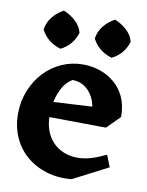

<svg xmlns="http://www.w3.org/2000/svg" viewBox="-83 -776 650 850"><g transform="rotate(10 242.0 -350.5)"><path d="M298 13Q237 19 185 3Q133 -13 94.5 -46Q56 -79 35 -126.5Q14 -174 14 -231Q14 -287 33.5 -335.5Q53 -384 86.5 -420Q120 -456 165 -476Q210 -496 261 -496Q299 -496 335.5 -484Q372 -472 402 -447Q432 -422 449 -384.5Q466 -347 466 -296L333 -275Q338 -312 325.5 -345.5Q313 -379 287 -399.5Q261 -420 226 -420Q200 -405 184 -377Q168 -349 160.5 -316Q153 -283 153 -252Q153 -198 173 -161Q193 -124 228 -104.5Q263 -85 306 -85Q337 -85 368 -94.5Q399 -104 434 -121L455 -68ZM408 -238 120 -241 112 -307 406 -323 466 -296ZM379 -547Q318 -565 291 -618Q296 -652 316.5 -676.5Q337 -701 365 -716Q395 -704 419 -682Q443 -660 450 -631Q432 -573 379 -547ZM149 -547Q88 -565 61 -618Q66 -652 86.5 -676.5Q107 -701 135 -716Q165 -704 189 -682Q213 -660 220 -631Q202 -573 149 -547Z"/></g></svg>

Font: Eczar SemiBold
Style: Regular
Weight: 600
Designer: Vaibhav Singh
Foundry: Rosetta Type Foundry
Version: Version 2.000